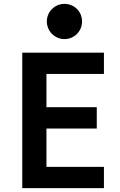

<svg xmlns="http://www.w3.org/2000/svg" viewBox="-20 -972 620 992"><path d="M95 0H517V-110H220V-308H480V-418H220V-590H517V-700H95ZM222 -861C222 -811 263 -770 313 -770C364 -770 404 -811 404 -861C404 -912 364 -952 313 -952C263 -952 222 -912 222 -861Z"/></svg>

Font: CommitMono-dimboump
Style: Bold
Weight: 700
Monospace: yes
Designer: Eigil Nikolajsen
Foundry: Eigil Nikolajsen
Version: Version 1.143